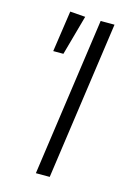

<svg xmlns="http://www.w3.org/2000/svg" viewBox="-108 -746 553 803"><g transform="rotate(15 168.5 -345.0)"><path d="M190 0H130L227 -685H287ZM160 -685 112 -512H68L94 -690Z"/></g></svg>

Font: FiraGO Light
Style: Italic
Weight: 300
Italic angle: -8°
Designer: bBox Type GmbH
Foundry: bBox Type GmbH
Version: Version 1.001